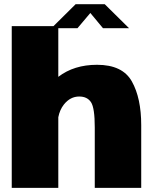

<svg xmlns="http://www.w3.org/2000/svg" viewBox="-20 -912 758 932"><path d="M37 0H263V-343Q270 -379 290 -404.5Q321 -443.5 364.5 -443.5Q403.5 -443.5 421.8 -415.8Q440 -388 440 -293V0H665.5V-304.5Q665.5 -435.5 620.2 -516.5Q575 -597.5 451 -597.5Q339 -597.5 263 -539V-775H356L418.5 -849L480 -775H606.5L488.5 -891.5H347L239.5 -785H37Z"/></svg>

Font: Anybody Thin Black
Style: Regular
Weight: 900
Version: Version 1.113;gftools[0.9.25]